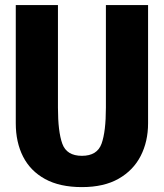

<svg xmlns="http://www.w3.org/2000/svg" viewBox="-20 -731 655 768"><path d="M572.3 -710.8V-237.9Q572.3 -165.1 542.8 -107.4Q513.3 -49.7 454.6 -16.2Q395.9 17.4 307.7 17.4Q219 17.4 160.3 -14.9Q101.5 -47.2 72.3 -104.6Q43.1 -162.1 43.1 -237.9V-710.8H211.8V-300.5Q211.8 -204.6 229.2 -156.2Q246.7 -107.7 307.7 -107.7Q368.7 -107.7 386.2 -156.2Q403.6 -204.6 403.6 -300.5V-710.8Z"/></svg>

Font: FiraCode Nerd Font
Style: Bold
Weight: 700
Designer: Carrois Corporate, Edenspiekermann AG, Nikita Prokopov
Foundry: Carrois Corporate, Edenspiekermann AG, Nikita Prokopov
Version: Version 6.002;Nerd Fonts 2.1.0